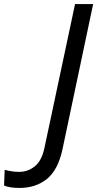

<svg xmlns="http://www.w3.org/2000/svg" viewBox="-176 -734 478 944"><path d="M-80 190Q-130 190 -156 178L-153 101Q-138 105 -120 108Q-102 111 -82 111Q-38 111 -4 83Q30 55 43 -9L193 -714H282L131 1Q109 102 54.5 146Q0 190 -80 190Z"/></svg>

Font: Manna Sans
Style: Italic
Weight: 400
Italic angle: -12°
Designer: Monotype Design Team
Foundry: Monotype Imaging Inc.
Version: Version 2.001.1; ttfautohint (v1.8.2)